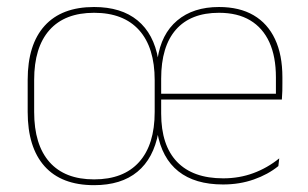

<svg xmlns="http://www.w3.org/2000/svg" viewBox="-20 -517 878 548"><path d="M248.5 11.5Q155.5 11.5 107.2 -42.5Q59 -96.5 59 -197.5V-289Q59 -390 107.5 -443.5Q156 -497 248.5 -497Q326 -497 372.5 -458.8Q419 -420.5 431.5 -348H429.5Q440 -420 485.8 -458.5Q531.5 -497 605 -497Q663.5 -497 703.8 -473.5Q744 -450 765 -405.2Q786 -360.5 786 -296.5V-279.5Q786 -268.5 785.8 -257.5Q785.5 -246.5 784.5 -233H767.5Q767.5 -250.5 767.5 -266.5Q767.5 -282.5 767.5 -296Q767.5 -355.5 748.8 -396.5Q730 -437.5 694 -459Q658 -480.5 605 -480.5Q524.5 -480.5 482.2 -432.5Q440 -384.5 440 -292.5V-240V-236V-193Q440 -102.5 485.2 -55.2Q530.5 -8 617 -8Q663 -8 703 -22.8Q743 -37.5 777 -65L774.5 -43Q745 -19 704.5 -4.8Q664 9.5 616.5 9.5Q536.5 9.5 489.2 -28Q442 -65.5 429 -139H432Q418.5 -65 372.2 -26.8Q326 11.5 248.5 11.5ZM430 -233V-249.5H778V-233ZM248.5 -5Q332.5 -5 377 -54.5Q421.5 -104 421.5 -197.5V-288Q421.5 -381.5 377 -431Q332.5 -480.5 248.5 -480.5Q165 -480.5 121.2 -431.2Q77.5 -382 77.5 -289V-197.5Q77.5 -104 121.2 -54.5Q165 -5 248.5 -5Z"/></svg>

Font: Anek Telugu Medium Thin
Style: Regular
Weight: 250
Version: Version 1.003